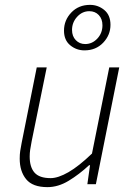

<svg xmlns="http://www.w3.org/2000/svg" viewBox="-20 -757 549 789"><path d="M175 12Q114 12 87.5 -20.5Q61 -53 61 -105Q61 -123 63 -136Q65 -149 69 -170L131 -480H172L110 -176Q106 -155 104 -141.5Q102 -128 102 -114Q102 -70 122 -47.5Q142 -25 188 -25Q219 -25 261.5 -49.5Q304 -74 358 -126L429 -480H470L374 0H339L350 -78H346Q305 -40 262 -14Q219 12 175 12ZM327 -550Q294 -550 268.5 -571Q243 -592 243 -631Q243 -674 273 -705.5Q303 -737 350 -737Q383 -737 408.5 -716Q434 -695 434 -655Q434 -613 404 -581.5Q374 -550 327 -550ZM330 -576Q359 -576 380 -598.5Q401 -621 401 -653Q401 -679 386 -695Q371 -711 347 -711Q318 -711 297 -688Q276 -665 276 -634Q276 -608 291.5 -592Q307 -576 330 -576Z"/></svg>

Font: Source Sans 3 ExtraLight Light
Style: Italic
Weight: 300
Italic angle: -11°
Version: Version 3.052;hotconv 1.1.0;makeotfexe 2.6.0